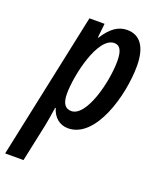

<svg xmlns="http://www.w3.org/2000/svg" viewBox="-197 -635 776 954"><g transform="rotate(20 191.0 -158.0)"><path d="M-52 234H45L88 32C93 6 99 -29 104 -64H107C120 -19 153 10 198 10C344 10 415 -242 415 -397C415 -500 376 -550 309 -550C262 -550 224 -523 187 -465H184L192 -540H112ZM184 -76C151 -76 135 -101 135 -150C135 -248 184 -467 271 -467C301 -467 315 -442 315 -387C315 -275 264 -76 184 -76Z"/></g></svg>

Font: Noto Sans UI Condensed Medium
Style: Italic
Weight: 500
Width: 3
Italic angle: -12°
Designer: Monotype Design Team
Foundry: Monotype Imaging Inc.
Version: Version 1.901